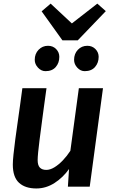

<svg xmlns="http://www.w3.org/2000/svg" viewBox="-20 -1056 642 1086"><path d="M185.5 10Q122.5 10 87.5 -22.2Q52.5 -54.5 52.5 -125Q52.5 -145.5 56.2 -181.8Q60 -218 66.5 -268Q72.5 -312 79.5 -361.5Q86.5 -411 93.5 -461Q100.5 -511 106.5 -557H243Q240.5 -540 236.8 -512.5Q233 -485 228.5 -452Q224 -419 219.5 -384.8Q215 -350.5 211 -319.8Q207 -289 204 -266.5Q198.5 -224 195.8 -195Q193 -166 193 -150.5Q193 -121 205.5 -108Q218 -95 242 -95Q263.5 -95 287.5 -109.5Q311.5 -124 335 -148.5Q358.5 -173 378 -203L426 -557H562.5L487.5 0H364L370.5 -100Q337 -52.5 288.8 -21.2Q240.5 10 185.5 10ZM237 -653.5Q213.5 -653.5 195 -673.2Q176.5 -693 176.5 -717.5Q176.5 -752 198.2 -774.5Q220 -797 251.5 -797Q279.5 -797 297.5 -778.5Q315.5 -760 315.5 -734.5Q315.5 -700 295.2 -676.8Q275 -653.5 237 -653.5ZM459 -653.5Q435.5 -653.5 417.2 -673.2Q399 -693 399 -717.5Q399 -752 420.5 -774.5Q442 -797 474 -797Q501.5 -797 519.8 -778.5Q538 -760 538 -734.5Q538 -700.5 517.5 -677Q497 -653.5 459 -653.5ZM333 -828 215.5 -992 266.5 -1035.5 386.5 -923.5 530.5 -1035.5 578.5 -993 420 -828Z"/></svg>

Font: Merriweather Sans SemiBold
Style: Italic
Weight: 600
Italic angle: -7.5°
Designer: Eben Sorkin
Foundry: Eben Sorkin
Version: Version 2.001